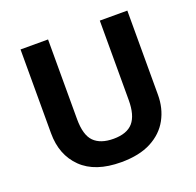

<svg xmlns="http://www.w3.org/2000/svg" viewBox="-127 -847 1009 990"><g transform="rotate(-20 378.0 -352.0)"><path d="M671 -714V-252Q671 -178 638.5 -118.5Q606 -59 540.5 -24.5Q475 10 375 10Q233 10 159 -62.5Q85 -135 85 -254V-714H236V-277Q236 -189 272 -153Q308 -117 379 -117Q453 -117 486.5 -156Q520 -195 520 -278V-714Z"/></g></svg>

Font: Noto IKEA Simplified Chinese
Style: Bold
Weight: 700
Designer: Monotype Design Team
Foundry: Monotype Imaging Inc.
Version: Version 1.100